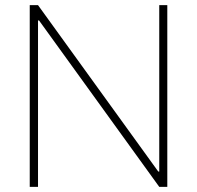

<svg xmlns="http://www.w3.org/2000/svg" viewBox="-20 -727 768 747"><path d="M630.9 0H599.6L131.8 -647.5H127.9V0H95.7V-707H127.9L595.7 -59.6H599.6V-707H630.9Z"/></svg>

Font: Pretendard JP Thin
Style: Regular
Weight: 100
Designer: Base glyphs from Inter by Rasmus Andersson; Hangeul glyphs from Noto Sans CJK(Source Han Sans) by Jang Soo-young and Kan
Foundry: Kil Hyung-jin
Version: Version 1.309